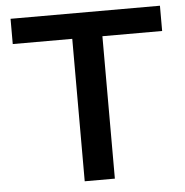

<svg xmlns="http://www.w3.org/2000/svg" viewBox="-51 -753 773 802"><g transform="rotate(-5 335.5 -351.5)"><path d="M272 0V-597.2H22.5V-703.1H648.9V-597.2H398.4V0Z"/></g></svg>

Font: Schibsted Grotesk SemiBold
Style: Regular
Weight: 600
Designer: Bakken & Baeck AS, Henrik Kongsvoll
Foundry: Schibsted ASA
Version: Version 1.100;gftools[0.9.25]